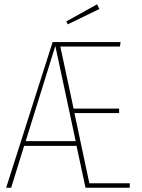

<svg xmlns="http://www.w3.org/2000/svg" viewBox="-20 -878 663 898"><path d="M444.8 -835.9 296.9 -764.2 290 -777.8 434.1 -857.9ZM397.9 -21H586.9V0H379.9L337.9 -195.8H92.8L32.2 0H8.8L226.1 -681.2H543.9L541 -660.2H262.2L324.2 -370.1H537.1V-349.1H328.1ZM100.1 -217.8H334L238.8 -663.1Z"/></svg>

Font: Fira Sans Compressed Thin
Style: Regular
Weight: 100
Width: 1
Designer: Carrois Corporate & Edenspiekermann AG
Foundry: Carrois Corporate GbR & Edenspiekermann AG
Version: Version 4.203;PS 004.203;hotconv 1.0.88;makeotf.lib2.5.64775